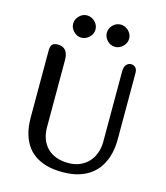

<svg xmlns="http://www.w3.org/2000/svg" viewBox="-133 -1022 985 1139"><g transform="rotate(15 359.0 -453.0)"><path d="M201.2 -631.8V-219.2Q201.2 -178.7 213.4 -146.5Q225.6 -114.3 248.3 -91.8Q271 -69.3 303.7 -57.6Q336.4 -45.9 377.9 -45.9Q416.5 -45.9 447.5 -59.1Q478.5 -72.3 500.5 -95.9Q522.5 -119.6 534.2 -152.1Q545.9 -184.6 545.9 -223.1V-652.8Q545.9 -682.1 558.3 -695.6Q570.8 -709 586.9 -709Q603 -709 614 -698.2Q625 -687.5 625 -664.1V-253.9Q625 -231.9 621.6 -203.4Q618.2 -174.8 607.9 -144.8Q597.7 -114.7 579.3 -86.2Q561 -57.6 531.2 -34.9Q501.5 -12.2 459 1.5Q416.5 15.1 357.9 15.1Q297.9 15.1 254.9 2Q211.9 -11.2 182.6 -33Q153.3 -54.7 135.5 -82.8Q117.7 -110.8 108.2 -140.4Q98.6 -169.9 95.7 -198.7Q92.8 -227.5 92.8 -251V-659.2Q92.8 -687 103 -698Q113.3 -709 137.2 -709Q168.5 -709 184.8 -689.5Q201.2 -669.9 201.2 -631.8ZM398.9 -851.1Q398.9 -879.4 419.2 -899.7Q439.5 -919.9 466.8 -919.9Q494.1 -919.9 515.1 -899.7Q536.1 -879.4 536.1 -851.1Q536.1 -824.7 514.9 -804Q493.7 -783.2 466.8 -783.2Q439.9 -783.2 419.4 -804Q398.9 -824.7 398.9 -851.1ZM191.9 -852.1Q191.9 -879.4 212.4 -900.1Q232.9 -920.9 258.8 -920.9Q287.1 -920.9 308.1 -900.4Q329.1 -879.9 329.1 -852.1Q329.1 -825.2 308.1 -804.7Q287.1 -784.2 258.8 -784.2Q233.4 -784.2 212.6 -804.9Q191.9 -825.7 191.9 -852.1Z"/></g></svg>

Font: Marmelad
Style: Regular
Weight: 400
Designer: Manvel Shmavonyan
Foundry: Cyreal (www.cyreal.org)
Version: Version 1.000